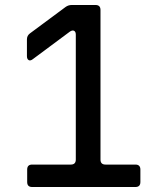

<svg xmlns="http://www.w3.org/2000/svg" viewBox="-20 -750 640 770"><path d="M109 0Q89 0 89 -20V-70Q89 -90 109 -90H264Q284 -90 284 -110V-611Q284 -623 277 -626.5Q270 -630 260 -623L112 -513Q102 -505 95 -509Q88 -513 88 -525V-592Q88 -607 100 -616L243 -722Q254 -730 268 -730H363Q383 -730 383 -710V-110Q383 -90 403 -90H523Q543 -90 543 -70V-20Q543 0 523 0Z"/></svg>

Font: Pitagon Sans Mono Medium
Style: Regular
Weight: 500
Monospace: yes
Designer: Travis Tran
Foundry: Pitagon
Version: Version 1.001; ttfautohint (v1.8.4.7-5d5b);gftools[0.9.26]